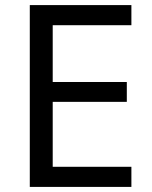

<svg xmlns="http://www.w3.org/2000/svg" viewBox="-20 -734 596 754"><path d="M496 0H97V-714H496V-635H187V-412H478V-334H187V-79H496Z"/></svg>

Font: Noto Sans Takri
Style: Regular
Weight: 400
Designer: Monotype Design Team
Foundry: Monotype Imaging Inc.
Version: Version 2.003; ttfautohint (v1.8.4.7-5d5b)